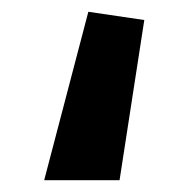

<svg xmlns="http://www.w3.org/2000/svg" viewBox="-20 -168 289 326"><path d="M55 138 130 -148 225 -134 183 138Z"/></svg>

Font: Murecho Medium
Style: Regular
Weight: 500
Designer: Neil Summerour
Foundry: Positype
Version: Version 1.010; ttfautohint (v1.8.3)